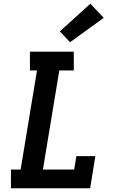

<svg xmlns="http://www.w3.org/2000/svg" viewBox="-20 -1013 640 1033"><path d="M39 0V-101H91L179 -634H141V-735H377V-634H299L211 -101H379L391 -173H493L465 0ZM357 -786 302 -844 466 -993 538 -917Z"/></svg>

Font: Iosevka Curly Slab Extended
Style: Bold Italic
Weight: 700
Width: 7
Italic angle: -9°
Monospace: yes
Designer: Belleve Invis
Foundry: Belleve Invis
Version: Version 11.0.0; ttfautohint (v1.8.3)